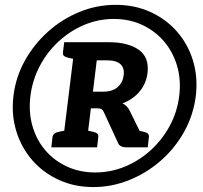

<svg xmlns="http://www.w3.org/2000/svg" viewBox="-20 -751 822 778"><path d="M188 -153.9 192.6 -194.9Q194.1 -203.8 200.1 -209.1Q206.1 -214.3 216.4 -216.5L240.4 -221.3L276.3 -512.5L253.7 -517.8Q243.9 -520.3 238.9 -524.9Q234 -529.5 235 -538.8L240.2 -579.9H422.4Q498 -579.9 541.8 -549.7Q585.6 -519.6 577.6 -454Q572.1 -412.3 546 -380.6Q520 -349 476.5 -332.1Q485.8 -327.6 493 -320.4Q500.2 -313.3 505.2 -303L545.7 -220.8L564 -216.5Q585.9 -211.8 583.3 -194.9L578.7 -153.9H491.3Q479.8 -153.9 470.7 -158.4Q461.7 -162.9 458.1 -172.2L400.6 -296.9Q396.7 -305.3 391.3 -308.7Q386 -312 374.3 -312H348.2L337.2 -221.3L358.8 -216.5Q369.2 -214.3 374.4 -209.5Q379.7 -204.6 378.1 -194.9L373.5 -153.9ZM356.5 -379.5H397.4Q435.3 -379.5 456.5 -397.8Q477.6 -416.1 481.1 -446.3Q484.9 -474.9 468.3 -490.8Q451.6 -506.6 413.3 -506.6H372.1ZM357.9 7Q282.3 7 219 -21.8Q155.6 -50.6 111 -101.6Q66.5 -152.7 46 -219.6Q25.5 -286.4 34.5 -362Q43.5 -438.1 80.5 -504.9Q117.6 -571.7 174.7 -622.8Q231.7 -673.8 302.1 -702.6Q372.4 -731.4 449 -731.4Q526 -731.4 589.6 -702.4Q653.2 -673.4 697.5 -622.6Q741.9 -571.8 762.1 -505Q782.4 -438.1 773.4 -362Q763.9 -285.3 726.6 -217.9Q689.3 -150.6 631.9 -100.3Q574.6 -50 504 -21.5Q433.4 7 357.9 7ZM365.6 -52.2Q429.2 -52.2 487 -76.3Q544.9 -100.4 591.4 -142.9Q637.9 -185.4 668.1 -241.5Q698.2 -297.6 706.2 -362Q714.2 -426.8 697.8 -483.4Q681.3 -539.9 645.1 -582.7Q608.8 -625.4 556.8 -649.8Q504.9 -674.2 441.3 -674.2Q378.2 -674.2 321 -650Q263.8 -625.9 217.3 -582.8Q170.8 -539.7 141 -483.2Q111.3 -426.7 103.3 -362Q95.3 -297.3 111.4 -240.8Q127.5 -184.3 163.5 -142.2Q199.4 -100.1 251.1 -76.2Q302.9 -52.2 365.6 -52.2Z"/></svg>

Font: Aleo
Style: Italic
Weight: 400
Italic angle: -7°
Designer: Alessio Laiso
Foundry: Alessio Laiso
Version: Version 2.001;gftools[0.9.29]